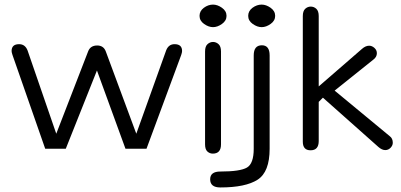

<svg xmlns="http://www.w3.org/2000/svg" viewBox="-20 -657 1769 848"><path d="M780.3 -414.1C782.9 -421.9 784.2 -427.7 784.2 -431.6C784.2 -451.8 773.1 -461.9 751 -461.9C733.4 -461.9 721 -452.8 713.9 -434.6L582 -66.4L447.3 -429.7C440.8 -447.3 428.1 -456.1 409.2 -456.1C389 -456.1 375.7 -447.3 369.1 -429.7L228.5 -66.4L101.6 -434.6C94.4 -452.8 82 -461.9 64.5 -461.9C42.3 -461.9 31.2 -451.8 31.2 -431.6C31.2 -427.7 32.6 -421.9 35.2 -414.1L179.7 0H270.5L408.2 -345.7L534.2 0H627Z M885.7 -429.7V-19.5C885.7 -4.6 889.2 6 896 12.2C902.8 18.4 910.8 21.5 919.9 21.5C944 21.5 956.1 7.8 956.1 -19.5V-429.7C956.1 -444.7 952.5 -455.4 945.3 -461.9C938.2 -468.4 930 -471.7 920.9 -471.7C911.8 -471.7 903.6 -468.4 896.5 -461.9C889.3 -455.4 885.7 -444.7 885.7 -429.7ZM920.9 -537.1C933.9 -537.1 947.1 -541.8 960.4 -551.3C973.8 -560.7 980.5 -572.6 980.5 -586.9C980.5 -601.2 973.8 -613.1 960.4 -622.6C947.1 -632 933.9 -636.7 920.9 -636.7C906.6 -636.7 893.1 -632 880.4 -622.6C867.7 -613.1 861.3 -601.2 861.3 -586.9C861.3 -572.6 868 -560.7 881.3 -551.3C894.7 -541.8 907.9 -537.1 920.9 -537.1Z M1135.7 -537.1C1148.8 -537.1 1161.9 -541.8 1175.3 -551.3C1188.6 -560.7 1195.3 -572.6 1195.3 -586.9C1195.3 -601.2 1188.6 -613.1 1175.3 -622.6C1161.9 -632 1148.8 -636.7 1135.7 -636.7C1121.4 -636.7 1107.9 -632 1095.2 -622.6C1082.5 -613.1 1076.2 -601.2 1076.2 -586.9C1076.2 -572.6 1082.8 -560.7 1096.2 -551.3C1109.5 -541.8 1122.7 -537.1 1135.7 -537.1ZM1170.9 0V-412.1C1170.9 -442.1 1159.5 -457 1136.7 -457C1112.6 -457 1100.6 -442.1 1100.6 -412.1V0C1100.6 43.6 1090.7 71.3 1070.8 83C1050.9 94.7 1011.7 100.6 953.1 100.6C923.2 100.6 908.2 112 908.2 134.8C908.2 158.9 923.2 170.9 953.1 170.9C1027.3 170.9 1082.2 159.5 1117.7 136.7C1153.2 113.9 1170.9 68.4 1170.9 0Z M1714.8 -26.4C1714.8 -39.4 1710.3 -49.2 1701.2 -55.7L1458 -256.8L1628.9 -393.6C1639.3 -401.4 1644.5 -410.8 1644.5 -421.9C1644.5 -431 1641 -438.8 1633.8 -445.3C1626.6 -451.8 1618.8 -455.1 1610.4 -455.1C1599.9 -455.1 1589.5 -450.5 1579.1 -441.4L1387.7 -275.4V-585.9C1387.7 -600.9 1384.1 -611.7 1377 -618.2C1369.8 -624.7 1361.7 -627.9 1352.5 -627.9C1343.4 -627.9 1335.3 -624.7 1328.1 -618.2C1321 -611.7 1317.4 -600.9 1317.4 -585.9V-31.2C1317.4 -5.9 1328.8 6.8 1351.6 6.8C1375.7 6.8 1387.7 -6.8 1387.7 -34.2V-207L1406.2 -225.6L1651.4 -7.8C1661.8 1.3 1671.9 5.9 1681.6 5.9C1690.8 5.9 1698.6 2.4 1705.1 -4.4C1711.6 -11.2 1714.8 -18.6 1714.8 -26.4Z"/></svg>

Font: Jura
Style: DemiBold
Weight: 600
Version: Version 2.5.1